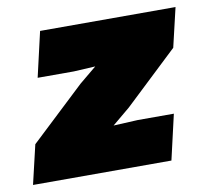

<svg xmlns="http://www.w3.org/2000/svg" viewBox="-92 -569 694 638"><g transform="rotate(-10 254.5 -250.0)"><path d="M-30 0 1 -132 184 -304 242 -352 169 -348H47L82 -500H539L508 -368L328 -198L268 -148L350 -152H472L437 0Z"/></g></svg>

Font: Work Sans Black
Style: Italic
Weight: 900
Italic angle: -13°
Designer: Wei Huang
Foundry: Wei Huang
Version: Version 2.009; ttfautohint (v1.8.3)